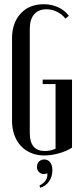

<svg xmlns="http://www.w3.org/2000/svg" viewBox="-20 -728 387 909"><path d="M37 -547Q37 -619 77.5 -663.5Q118 -708 187 -708Q223 -708 254.5 -694Q286 -680 306 -653L290 -640Q273 -661 249.5 -672.5Q226 -684 200 -684Q162 -684 141.5 -660Q121 -636 121 -591V-98Q121 -13 193 -13Q219 -13 243 -24V-330H182V-351H321V-29Q295 -12 258.5 -2Q222 8 190 8Q155 8 126.5 -4Q98 -16 78 -38Q58 -60 47.5 -90Q37 -120 37 -156ZM204 92Q197 96 188 96Q174 96 164.5 86.5Q155 77 155 62Q155 46 165 36.5Q175 27 190 27Q207 27 217.5 40.5Q228 54 228 78Q228 108 212.5 130.5Q197 153 170 161L167 150Q208 130 204 92Z"/></svg>

Font: Moniqa SemBd Narrow Heading
Style: Regular
Weight: 600
Width: 4
Designer: Rajesh Rajput
Foundry: Rajesh Rajput
Version: Version 1.000